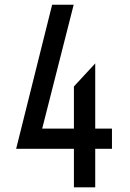

<svg xmlns="http://www.w3.org/2000/svg" viewBox="-20 -798 553 818"><path d="M48.8 -164.1 202.1 -777.8H293.9L159.7 -250H294.9V-429.7L385.7 -527.8V-250H457V-164.1H385.7V0H294.9V-164.1Z"/></svg>

Font: Voltaire
Style: Regular
Weight: 400
Designer: Yvonne Schttler
Foundry: Yvonne Schttler
Version: Version 1.003